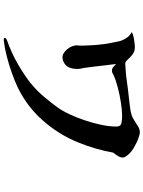

<svg xmlns="http://www.w3.org/2000/svg" viewBox="111 -842 777 1040"><g transform="rotate(90 500.0 -322.5)"><path d="M828 -615Q838 -600 831 -583.5Q824 -567 807 -546Q791 -454 753 -359.5Q715 -265 652 -188Q608 -133 559 -95Q510 -57 457 -31Q424 -15 378 1.5Q332 18 285 30Q238 42 201 46Q195 46 190.5 46Q186 46 186 40Q186 36 190.5 33Q195 30 198 29Q271 3 333 -33.5Q395 -70 434 -102Q475 -136 508.5 -176.5Q542 -217 562 -245Q581 -271 599.5 -310.5Q618 -350 633 -395Q648 -440 657 -484Q666 -528 666 -564Q666 -587 648.5 -591Q631 -595 608 -595Q578 -595 536.5 -588.5Q495 -582 454.5 -571.5Q414 -561 386 -548Q382 -545 376 -542.5Q370 -540 363 -540Q351 -540 343 -547.5Q335 -555 327 -562V-563Q330 -545 333.5 -510.5Q337 -476 341.5 -441Q346 -406 349 -385Q351 -378 352.5 -370Q354 -362 354 -354Q354 -309 333.5 -290Q313 -271 287 -272Q268 -274 248.5 -296Q229 -318 226 -346Q228 -362 227.5 -388Q227 -414 225 -442Q223 -470 220 -491Q217 -517 212 -539.5Q207 -562 205 -574Q204 -581 199 -594.5Q194 -608 183 -623Q172 -638 154 -647Q165 -654 182.5 -657.5Q200 -661 215 -662.5Q230 -664 233 -664Q257 -664 270 -655Q283 -646 292 -637Q302 -627 309 -619.5Q316 -612 326 -612Q331 -612 335 -612.5Q339 -613 343 -613Q383 -615 423.5 -621Q464 -627 504 -631Q527 -634 555.5 -637Q584 -640 606 -647Q619 -652 630.5 -659.5Q642 -667 652 -673Q663 -681 674 -686Q685 -691 695 -691Q704 -691 712 -688.5Q720 -686 727 -684Q753 -675 782.5 -657.5Q812 -640 828 -615Z"/></g></svg>

Font: Kaisei Tokumin
Style: Bold
Weight: 700
Designer: Font-Kai, 金井和夫
Foundry: KAZUO KANAI
Version: Version 5.003